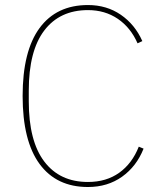

<svg xmlns="http://www.w3.org/2000/svg" viewBox="-20 -730 650 762"><path d="M329.1 12.2Q204.1 12.2 137 -79.3Q69.8 -170.9 69.8 -349.1Q69.8 -527.3 137 -618.7Q204.1 -710 329.1 -710Q403.3 -710 459.5 -671.4Q515.6 -632.8 544.9 -566.9L525.9 -558.1Q498.5 -620.6 447.5 -655.3Q396.5 -689.9 329.1 -689.9Q217.3 -689.9 155.8 -609.1Q94.2 -528.3 94.2 -370.1V-328.1Q94.2 -169.9 155.8 -88.9Q217.3 -7.8 329.1 -7.8Q401.9 -7.8 453.1 -44.4Q504.4 -81.1 530.8 -147.9L549.8 -140.1Q522 -69.8 464.6 -28.8Q407.2 12.2 329.1 12.2Z"/></svg>

Font: Anuphan Thin
Style: Regular
Weight: 250
Designer: Mike Abbink, Paul van der Laan, Pieter van Rosmalen, Mint Tantisuwanna
Foundry: Bold Monday; Cadson Demak
Version: Version 3.002;hotconv 1.0.109;makeotfexe 2.5.65596